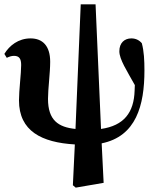

<svg xmlns="http://www.w3.org/2000/svg" viewBox="-24 -648 721 880"><path d="M323 212 451 190 442 9C600 -23 638 -165 638 -325C638 -371 636 -413 626 -450C614 -464 598 -472 578 -472C547 -472 523 -452 523 -413C523 -376 558 -323 594 -258C594 -249 593 -241 593 -233C590 -132 544 -72 439 -57L414 -628H346L322 -57C243 -65 196 -97 196 -195C196 -240 206 -314 206 -365C206 -438 171 -472 116 -472C60 -472 19 -439 -4 -401L7 -383C18 -388 28 -392 40 -392C64 -392 73 -379 73 -350C73 -311 63 -234 63 -188C63 -47 167 5 319 14L310 201Z"/></svg>

Font: Source Serif 4 Display
Style: Bold
Weight: 700
Designer: Frank Grießhammer
Foundry: Adobe Systems Incorporated
Version: Version 4.004;hotconv 1.0.117;makeotfexe 2.5.65602